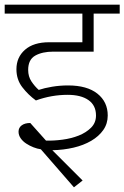

<svg xmlns="http://www.w3.org/2000/svg" viewBox="-30 -650 530 818"><path d="M144 -14Q129 -16 112.5 -22.5Q96 -29 81.5 -38.5Q67 -48 58 -61Q49 -74 49 -89Q49 -106 62.5 -116Q76 -126 99 -126L166 -51Q199 -50 236.5 -55Q274 -60 305.5 -72.5Q337 -85 358 -106Q379 -127 379 -158Q379 -201 347 -223.5Q315 -246 258 -246Q189 -246 123 -222Q90 -246 65 -278.5Q40 -311 40 -355Q40 -406 76.5 -438Q113 -470 179 -470H321V-592H-10V-630H480V-592H369V-430H197Q150 -430 120 -413Q90 -396 90 -352Q90 -324 104 -303Q118 -282 135 -267Q159 -275 192 -280.5Q225 -286 260 -286Q341 -286 385 -251Q429 -216 429 -158Q429 -123 410 -96Q391 -69 358.5 -50Q326 -31 283.5 -21Q241 -11 193 -10L322 119L285 148Z"/></svg>

Font: Mukta ExtraLight
Style: Regular
Weight: 275
Designer: Girish Dalvi and Yashodeep Gholap
Foundry: Ek Type
Version: Version 2.538;PS 1.002;hotconv 16.6.51;makeotf.lib2.5.65220;